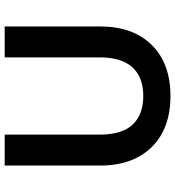

<svg xmlns="http://www.w3.org/2000/svg" viewBox="16 -752 748 820"><g transform="rotate(-90 390.0 -342.0)"><path d="M93 -288V-696H225V-291Q225 -195 268 -149.5Q311 -104 390 -104Q470 -104 512.5 -150.5Q555 -197 555 -291V-696H687V-288Q687 -148 608 -68Q529 12 390 12Q251 12 172 -68Q93 -148 93 -288Z"/></g></svg>

Font: AmikoBold
Style: Bold
Weight: 700
Designer: Pablo Impallari, Rodrigo Fuenzalida, Andres Torresi
Foundry: Impallari Type
Version: Version 1.000; ttfautohint (v1.3)